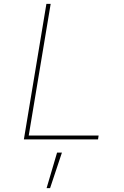

<svg xmlns="http://www.w3.org/2000/svg" viewBox="-20 -718 640 989"><path d="M103 0 219 -698H241L128 -20H488L485 0ZM274 68H299L238 251H220Z"/></svg>

Font: IBM Plex Mono Thin
Style: Italic
Weight: 100
Italic angle: -9°
Monospace: yes
Designer: Mike Abbink, Paul van der Laan, Pieter van Rosmalen
Foundry: Bold Monday
Version: Version 2.3